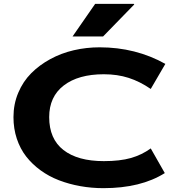

<svg xmlns="http://www.w3.org/2000/svg" viewBox="-20 -960 922 995"><path d="M761.2 -499Q705.1 -537.6 646.7 -556.4Q588.4 -575.2 518.1 -575.2Q386.2 -575.2 310.5 -517.1Q234.9 -459 234.9 -353Q234.9 -240.2 308.8 -182.6Q382.8 -125 518.1 -125Q601.6 -125 658.2 -141.1Q714.8 -157.2 761.2 -190.9L834 -63Q709.5 15.1 516.1 15.1Q454.1 15.1 395.8 4.6Q337.4 -5.9 285.4 -25.9Q233.4 -45.9 190.2 -77.4Q147 -108.9 115.7 -148.9Q84.5 -189 67.1 -241.2Q49.8 -293.5 49.8 -353Q49.8 -420.4 74.5 -479Q99.1 -537.6 141.6 -580.3Q184.1 -623 240.7 -653.8Q297.4 -684.6 362.5 -699.7Q427.7 -714.8 496.1 -714.8Q683.1 -714.8 836.9 -628.9ZM356 -771 473.1 -939.9H673.8L675.8 -937L514.2 -771Z"/></svg>

Font: Messapia Bold
Style: Regular
Weight: 400
Designer: Luca Marsano
Foundry: Collletttivo
Version: Version 1.000;FEAKit 1.0